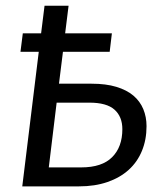

<svg xmlns="http://www.w3.org/2000/svg" viewBox="-20 -662 571 682"><path d="M223.6 -641.6 211.4 -543.5H377.4L369.6 -478H203.6L189.5 -364.7H305.2Q356.4 -364.7 393.3 -353.5Q430.2 -342.3 453.9 -322.3Q477.5 -302.2 489 -274.4Q500.5 -246.6 500.5 -213.9Q500.5 -165.5 484.1 -126Q467.8 -86.4 437 -58.6Q406.2 -30.8 361.6 -15.4Q316.9 0 260.7 0H59.1L117.7 -478H52.7L61 -543.5H126L138.2 -641.6ZM181.2 -297.4 153.3 -67.4H268.6Q342.3 -67.4 378.4 -103.8Q414.6 -140.1 414.6 -203.1Q414.6 -247.6 386.7 -272.5Q358.9 -297.4 297.4 -297.4Z"/></svg>

Font: Carlito
Style: Italic
Weight: 400
Italic angle: -7°
Designer: Lukasz Dziedzic
Foundry: tyPoland Lukasz Dziedzic
Version: Version 1.104